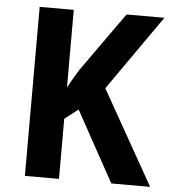

<svg xmlns="http://www.w3.org/2000/svg" viewBox="-52 -761 715 808"><g transform="rotate(5 306.0 -357.0)"><path d="M612 0H448L284 -298L227 -254V0H83V-714H227V-386Q237 -404 248 -423.5Q259 -443 273 -465L450 -714H610L388 -397Z"/></g></svg>

Font: Noto Sans Sinhala SemiCondensed
Style: Bold
Weight: 700
Width: 4
Designer: Jelle Bosma - Monotype Design Team
Foundry: Monotype Imaging Inc.
Version: Version 2.006; ttfautohint (v1.8.4.7-5d5b)